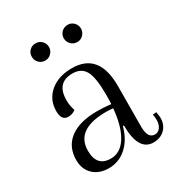

<svg xmlns="http://www.w3.org/2000/svg" viewBox="-153 -718 773 832"><g transform="rotate(-30 233.5 -302.0)"><path d="M146 -616Q164 -616 176.5 -603.5Q189 -591 189 -573Q189 -556 176.5 -543Q164 -530 146 -530Q128 -530 115.5 -542.5Q103 -555 103 -573Q103 -591 115 -603.5Q127 -616 146 -616ZM307 -530Q288 -530 275.5 -543Q263 -556 263 -573Q263 -591 275.5 -603.5Q288 -616 307 -616Q324 -616 336.5 -603.5Q349 -591 349 -573Q349 -556 336.5 -543Q324 -530 307 -530ZM450 -96Q454 -74 454 -66Q454 -31 432 -9.5Q410 12 375 12Q300 12 300 -116H295Q278 -55 240 -21.5Q202 12 152 12Q104 12 75 -15.5Q46 -43 46 -89Q46 -156 94 -192Q142 -228 230 -228Q261 -228 299 -224Q300 -239 300 -272Q300 -356 281.5 -389.5Q263 -423 219 -423Q139 -423 139 -335Q139 -306 148 -282Q132 -269 111 -269Q77 -269 77 -316Q77 -373 118.5 -408.5Q160 -444 228 -444Q363 -444 363 -279L362 -73Q362 -15 398 -15Q414 -15 424.5 -29.5Q435 -44 435 -66Q435 -80 432 -94ZM180 -20Q228 -20 258.5 -68Q289 -116 297 -204Q275 -206 263 -206Q110 -206 110 -99Q110 -20 180 -20Z"/></g></svg>

Font: Arapey Thin
Style: Regular
Weight: 100
Designer: Eduardo Rodriguez Tunni
Foundry: Eduardo Rodriguez Tunni
Version: Version 4.000;hotconv 1.0.109;makeotfexe 2.5.65596